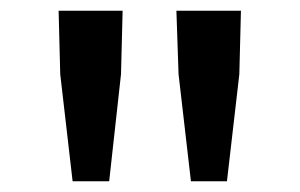

<svg xmlns="http://www.w3.org/2000/svg" viewBox="-20 -795 558 357"><path d="M115 -458 92 -657 89 -775H208L205 -657L183 -458ZM335 -458 312 -657 308 -775H428L425 -657L402 -458Z"/></svg>

Font: Source Han Sans SC Medium
Style: Regular
Weight: 500
Designer: Ryoko NISHIZUKA 西塚涼子 (kana, bopomofo & ideographs); Paul D. Hunt (Latin, Greek & Cyrillic); Sandoll Communications 산돌커뮤니
Foundry: Adobe
Version: Version 2.004;hotconv 1.0.118;makeotfexe 2.5.65603